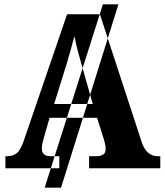

<svg xmlns="http://www.w3.org/2000/svg" viewBox="-20 -780 763 890"><path d="M187 90 457 -760H529L263 90ZM5 0H255V-56H213Q174 -56 174 -92Q174 -106 179 -124.5Q184 -143 187 -155L210 -234H430L460 -139Q462 -131 466 -117Q470 -103 470 -90Q470 -71 457.5 -63.5Q445 -56 429 -56H393V0H723V-56H711Q659 -56 637 -121L443 -714H291L90 -127Q75 -83 57 -69.5Q39 -56 14 -56H5ZM231 -298 289 -484Q298 -514 307.5 -548Q317 -582 325 -613Q331 -580 340 -546Q349 -512 358 -481L410 -298Z"/></svg>

Font: Noto Serif SemiCondensed Extra
Style: Regular
Weight: 800
Width: 4
Designer: Monotype Design Team
Foundry: Monotype Imaging Inc.
Version: Version 1.002